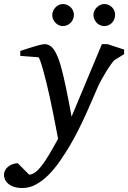

<svg xmlns="http://www.w3.org/2000/svg" viewBox="-100 -716 644 965"><path d="M474.1 -413.1Q468.3 -407.2 457 -391.6Q445.8 -376 433.8 -356.4Q421.9 -336.9 410.4 -316.2Q398.9 -295.4 392.1 -279.8Q381.3 -255.9 366.9 -221.7Q352.5 -187.5 334.7 -148.2Q316.9 -108.9 295.9 -66.7Q274.9 -24.4 251 16.1Q227.5 55.7 200.9 94Q174.3 132.3 144.5 162.4Q114.7 192.4 81.8 210.7Q48.8 229 13.2 229Q-14.2 229 -32.2 222.2Q-50.3 215.3 -61 205.3Q-71.8 195.3 -75.9 183.8Q-80.1 172.4 -80.1 163.1Q-80.1 151.9 -75 141.4Q-69.8 130.9 -60.5 122.8Q-51.3 114.7 -38.6 109.9Q-25.9 105 -11.2 104L46.9 162.1Q62.5 160.6 77.6 149.7Q92.8 138.7 109.6 116.7Q126.5 94.7 146.5 61.5Q166.5 28.3 191.9 -18.1Q190.9 -23.9 187 -44.2Q183.1 -64.5 177.5 -93.5Q171.9 -122.6 164.8 -157.7Q157.7 -192.9 149.9 -229Q142.1 -264.2 133.5 -299.6Q125 -335 116.9 -363.3Q108.9 -391.6 102.5 -409.7Q96.2 -427.7 92.8 -428.2L2 -435.1V-460L15.6 -464.4Q25.4 -467.8 37.1 -471.4Q48.8 -475.1 62 -479.2Q75.2 -483.4 86.9 -486.6Q98.6 -489.7 108.2 -491.9Q117.7 -494.1 122.1 -494.1Q138.2 -494.1 150.4 -486.6Q162.6 -479 172.1 -464.8Q181.6 -450.7 189.7 -430.9Q197.8 -411.1 205.1 -386.2Q217.8 -341.8 231.4 -276.1Q245.1 -210.4 259.8 -129.9L412.1 -494.1H440.9L523.9 -466.8V-443.8ZM271.5 -641.1Q271.5 -629.9 267.1 -619.6Q262.7 -609.4 255.1 -601.6Q247.6 -593.8 237.5 -589.4Q227.5 -585 216.3 -585Q205.6 -585 195.8 -589.4Q186 -593.8 178.7 -601.6Q171.4 -609.4 167 -619.1Q162.6 -628.9 162.6 -640.1Q162.6 -650.9 167 -660.9Q171.4 -670.9 178.7 -678.7Q186 -686.5 195.8 -691.2Q205.6 -695.8 216.3 -695.8Q227.5 -695.8 237.5 -691.4Q247.6 -687 255.1 -679.7Q262.7 -672.4 267.1 -662.4Q271.5 -652.3 271.5 -641.1ZM478.5 -641.1Q478.5 -629.9 474.4 -619.6Q470.2 -609.4 462.9 -601.6Q455.6 -593.8 445.6 -589.4Q435.5 -585 424.3 -585Q413.1 -585 403.1 -589.4Q393.1 -593.8 385.7 -601.6Q378.4 -609.4 374 -619.6Q369.6 -629.9 369.6 -641.1Q369.6 -651.4 374.3 -661.4Q378.9 -671.4 386.5 -679Q394 -686.5 404.1 -691.2Q414.1 -695.8 424.3 -695.8Q435.5 -695.8 445.6 -691.4Q455.6 -687 462.9 -679.7Q470.2 -672.4 474.4 -662.4Q478.5 -652.3 478.5 -641.1Z"/></svg>

Font: Charis SIL Viet
Style: Italic
Weight: 400
Italic angle: -11°
Foundry: SIL International
Version: Version 5.000